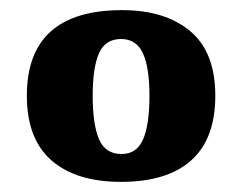

<svg xmlns="http://www.w3.org/2000/svg" viewBox="-20 -739 477 379"><path d="M219 -380Q130 -380 81.5 -422.5Q33 -465 33 -550Q33 -719 221 -719Q306 -719 355.5 -677.5Q405 -636 405 -550Q405 -465 357.5 -422.5Q310 -380 219 -380ZM220 -435Q250 -435 262.5 -464Q275 -493 275 -550Q275 -606 262 -634Q249 -662 219 -662Q188 -662 175.5 -634Q163 -606 163 -550Q163 -493 175.5 -464Q188 -435 220 -435Z"/></svg>

Font: Noto Serif Myanmar SemiCondensed Black
Style: Regular
Weight: 900
Width: 4
Designer: Ben Mitchell and the Monotype Design Team
Foundry: Monotype Imaging Inc.
Version: Version 2.106; ttfautohint (v1.8.4.7-5d5b)